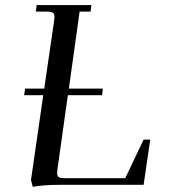

<svg xmlns="http://www.w3.org/2000/svg" viewBox="-20 -722 659 750"><path d="M74.2 -350.1 78.1 -376H152.8L190.9 -637.2Q192.9 -650.9 192.9 -655.8Q192.9 -668.5 186.3 -672.6Q179.7 -676.8 161.1 -676.8H120.1L123 -702.1H336.9L334 -676.8H291L249 -376H381.8L378.9 -350.1H245.1L205.1 -65.9Q203.1 -52.2 203.1 -46.9Q203.1 -34.2 209.7 -30Q216.3 -25.9 234.9 -25.9H469.2L541 -176.8H566.9L541 0H213.9Q148.9 0 107.9 7.8L101.1 -19L148.9 -350.1Z"/></svg>

Font: Dihjauti
Style: Bold Italic
Weight: 700
Italic angle: -9°
Designer: T. Christopher White
Version: Version 3.0.0